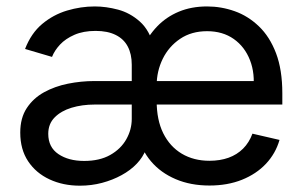

<svg xmlns="http://www.w3.org/2000/svg" viewBox="-20 -570 953 602"><path d="M230.5 12.2Q177.7 12.2 135.3 -7.6Q92.8 -27.3 68.1 -64.5Q43.5 -101.6 43.5 -154.3Q43.5 -200.2 64 -231.2Q84.5 -262.2 118.2 -280.8Q151.9 -299.3 193.1 -307.6Q234.4 -315.9 275.9 -315.9H814.5L773.9 -286.1Q780.3 -338.9 763.9 -381.1Q747.6 -423.3 712.9 -447.8Q678.2 -472.2 629.4 -472.2Q580.1 -472.2 544.7 -448.2Q509.3 -424.3 490.2 -385.5Q471.2 -346.7 471.2 -301.8V-253.9Q471.2 -193.8 491.9 -152.1Q512.7 -110.4 550 -88.1Q587.4 -65.9 636.7 -65.9Q669.9 -65.9 696.5 -75.4Q723.1 -85 742.2 -104Q761.2 -123 771.5 -150.9L856.4 -131.3Q844.2 -88.9 814 -56.6Q783.7 -24.4 738.5 -6.3Q693.4 11.7 636.7 11.7Q577.6 11.7 530.8 -8.3Q483.9 -28.3 453.6 -64Q423.3 -99.6 412.6 -146.5L425.8 -416Q443.8 -457 472.7 -487.1Q501.5 -517.1 540.8 -533.4Q580.1 -549.8 629.4 -549.8Q673.8 -549.8 715.8 -534.9Q757.8 -520 791.7 -487.5Q825.7 -455.1 845.5 -403.1Q865.2 -351.1 865.2 -277.3V-242.2H276.9Q237.3 -242.2 204.3 -232.2Q171.4 -222.2 151.4 -201.9Q131.3 -181.6 131.3 -150.4Q131.3 -108.4 163.1 -86.9Q194.8 -65.4 243.7 -65.4Q292.5 -65.4 325.7 -84.2Q358.9 -103 376 -133.3Q393.1 -163.6 393.1 -197.3V-367.2Q393.1 -400.4 380.6 -424.1Q368.2 -447.8 342.8 -460.4Q317.4 -473.1 279.8 -473.1Q241.2 -473.1 213.4 -460.9Q185.5 -448.7 168.2 -430.2Q150.9 -411.6 143.1 -391.6L58.6 -416.5Q77.6 -465.8 112.3 -494.9Q147 -523.9 190.2 -536.9Q233.4 -549.8 277.3 -549.8Q312.5 -549.8 350.1 -539.8Q387.7 -529.8 418.5 -502.4Q449.2 -475.1 462.9 -422.9L446.3 -100.6H437Q428.2 -77.1 408.7 -56.6Q389.2 -36.1 361.1 -20.8Q333 -5.4 299.8 3.4Q266.6 12.2 230.5 12.2Z"/></svg>

Font: Inter 16pt
Style: Regular
Weight: 400
Version: Version 4.001;git-66647c0bb